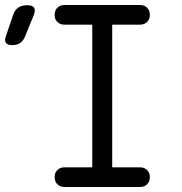

<svg xmlns="http://www.w3.org/2000/svg" viewBox="-110 -750 730 770"><path d="M-9 -605Q-16 -587 -28.5 -578Q-41 -569 -61 -569Q-80 -569 -86.5 -578.5Q-93 -588 -86 -606L-57 -691Q-50 -711 -36 -720Q-22 -729 -1 -729Q20 -729 26.5 -719.5Q33 -710 26 -691ZM340 -79H451Q469 -79 480 -68Q491 -57 491 -40Q491 -22 480 -11Q469 0 451 0H149Q131 0 120 -11Q109 -22 109 -40Q109 -57 120 -68Q131 -79 149 -79H260V-651H149Q131 -651 120 -662Q109 -673 109 -690Q109 -708 120 -719Q131 -730 149 -730H451Q469 -730 480 -719Q491 -708 491 -690Q491 -673 480 -662Q469 -651 451 -651H340Z"/></svg>

Font: Maple Mono Light
Style: Regular
Weight: 300
Monospace: yes
Designer: subframe7536
Version: Version 7.000